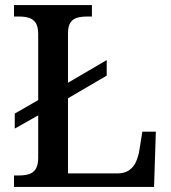

<svg xmlns="http://www.w3.org/2000/svg" viewBox="-20 -734 672 754"><path d="M35 0V-45H56Q77 -45 93.5 -50Q110 -55 120 -70Q130 -85 130 -115V-281L38 -229V-288L130 -341V-599Q130 -630 120 -644.5Q110 -659 93.5 -664Q77 -669 56 -669H35V-714H341V-669H320Q300 -669 283.5 -664.5Q267 -660 257 -646Q247 -632 247 -603V-409L399 -498V-437L247 -348V-53H441Q469 -53 487 -65.5Q505 -78 514 -98.5Q523 -119 527 -142L539 -217H592L585 0Z"/></svg>

Font: Noto Serif Kannada Medium
Style: Regular
Weight: 500
Version: Version 2.003